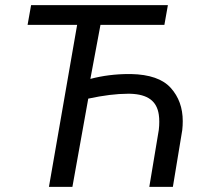

<svg xmlns="http://www.w3.org/2000/svg" viewBox="-20 -731 834 751"><path d="M636.7 -710.9H101.6L87.9 -633.8H281.7L171.4 0H263.2L325.2 -345.2C384.3 -357.9 436 -364.3 479.5 -364.3C482.4 -364.3 485.8 -364.3 488.8 -364.3C558.6 -362.3 593.3 -335.4 601.1 -282.7C602.5 -273.9 603 -264.6 603 -254.4C603 -244.6 602.5 -233.9 601.1 -222.7L564 0H656.2L692.9 -222.2C694.3 -234.4 694.8 -246.1 694.8 -257.3C694.8 -309.1 679.2 -352.5 647.9 -387.2C616.7 -421.9 564.9 -439.9 492.2 -441.4C489.7 -441.4 487.3 -441.4 484.4 -441.4C432.1 -441.4 381.8 -435.1 333.5 -422.4L373 -633.8H623Z"/></svg>

Font: Roboto
Style: Italic
Weight: 400
Italic angle: -12°
Designer: Google
Version: Version 2.137; 2017